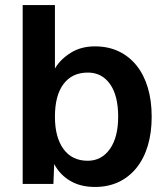

<svg xmlns="http://www.w3.org/2000/svg" viewBox="-20 -730 663 762"><path d="M357 12Q300 12 259 -12Q218 -36 195 -79L192 0H70V-710H198V-458Q219 -494 260 -520Q301 -546 357 -546Q409 -546 450.5 -526.5Q492 -507 521.5 -470.5Q551 -434 566.5 -382.5Q582 -331 582 -267Q582 -203 566.5 -151.5Q551 -100 521.5 -63.5Q492 -27 450.5 -7.5Q409 12 357 12ZM328 -92Q383 -92 416 -138.5Q449 -185 449 -267Q449 -351 416.5 -396.5Q384 -442 329 -442Q266 -442 232 -396.5Q198 -351 198 -267Q198 -185 232 -138.5Q266 -92 328 -92Z"/></svg>

Font: Geist SemBd
Style: Regular
Weight: 400
Designer: Basement.studio, Andrés Briganti, Mateo Zaragoza
Foundry: Basement.studio, Vercel, Andrés Briganti, Guido Ferreyra, Mateo Zaragoza
Version: Version 1.401